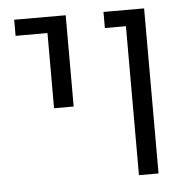

<svg xmlns="http://www.w3.org/2000/svg" viewBox="-45 -616 659 662"><g transform="rotate(-5 284.0 -285.5)"><path d="M409.7 0V-515.6H336.9V-571.3H477.5V0ZM138.2 -255.4V-515.6H27.8V-571.3H206.1V-255.4Z"/></g></svg>

Font: Heebo Light
Style: Regular
Weight: 300
Designer: Oded Ezer
Foundry: Ezer Type House
Version: Version 3.100